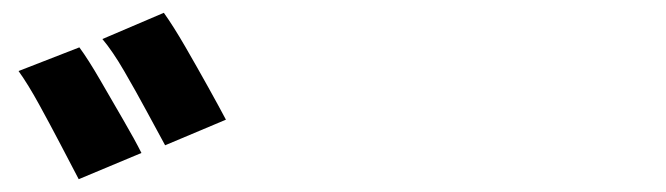

<svg xmlns="http://www.w3.org/2000/svg" viewBox="-20 -876 1040 300"><path d="M104 -802Q118 -783 136.5 -751Q155 -719 173 -688Q191 -657 201 -637L103 -596Q91 -619 74.5 -650.5Q58 -682 41 -713Q24 -744 9 -765ZM236 -856Q251 -835 269.5 -803Q288 -771 305.5 -739.5Q323 -708 333 -689L238 -649Q226 -671 209 -702.5Q192 -734 174 -765Q156 -796 140 -815Z"/></svg>

Font: Noto Sans SC Thin ExtraBold
Style: Regular
Weight: 800
Version: Version 2.004-H2;hotconv 1.0.118;makeotfexe 2.5.65603